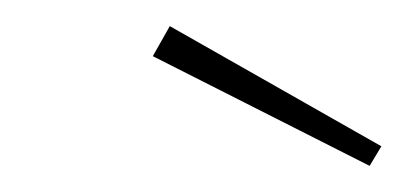

<svg xmlns="http://www.w3.org/2000/svg" viewBox="-20 -781 312 147"><path d="M272 -669 263 -654 97 -738 110 -761Z"/></svg>

Font: FiraGO Thin
Style: Italic
Weight: 100
Italic angle: -8°
Designer: bBox Type GmbH
Foundry: bBox Type GmbH
Version: Version 1.001